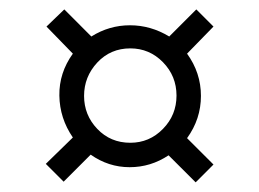

<svg xmlns="http://www.w3.org/2000/svg" viewBox="-20 -424 546 404"><path d="M334.7 -97.2Q297.2 -72.2 252.8 -72.2Q208.3 -72.2 170.8 -98.6L113.9 -41.7L76.4 -79.2L133.3 -134.7Q105.6 -175 104.9 -222.9Q104.2 -270.8 133.3 -311.1L77.8 -368.1L115.3 -404.2L172.2 -347.2Q209.7 -370.8 253.5 -370.8Q297.2 -370.8 336.1 -347.2L393.1 -404.2L429.2 -368.1L373.6 -311.1Q402.8 -270.8 402.8 -222.2Q402.8 -173.6 373.6 -133.3L429.2 -77.8L391.7 -40.3ZM254.2 -322.2Q212.5 -322.2 184.7 -292.4Q156.9 -262.5 156.9 -222.2Q156.9 -181.9 184.7 -152.8Q212.5 -123.6 254.2 -123.6Q294.4 -123.6 322.9 -152.8Q351.4 -181.9 351.4 -222.9Q351.4 -263.9 322.9 -293.1Q294.4 -322.2 254.2 -322.2Z"/></svg>

Font: Sree Krushnadevaraya
Style: Regular
Weight: 400
Designer: Purushoth Kumar Guthula
Foundry: Andhrapradesh Society for Knowledge Networks
Version: Version 1.0.5; ttfautohint (v1.2.42-39fb)